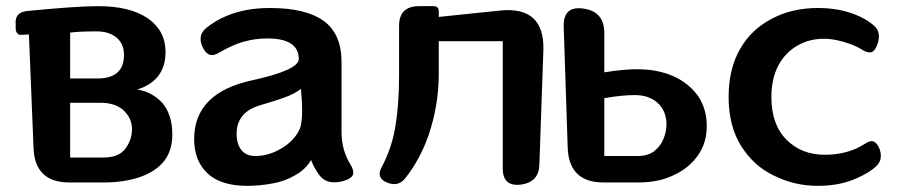

<svg xmlns="http://www.w3.org/2000/svg" viewBox="-20 -593 2931 624"><path d="M206 0Q93 0 89 -112L74 -481L53 -480Q33 -477 31 -499V-516Q28 -552 66 -557Q147 -565 205 -569Q263 -573 299 -573Q403 -573 461 -533Q518 -493 518 -424Q518 -331 426 -302Q474 -295 508 -258Q540 -220 540 -156Q540 -102 512 -68Q484 -34 433 -17Q382 0 318 0ZM316 -81Q366 -81 387.5 -110Q409 -139 409 -173Q409 -208 382.5 -233.5Q356 -259 306 -259H208V-81ZM297 -338Q383 -338 383 -415Q383 -450 359 -470.5Q335 -491 294 -491Q236 -491 208 -487V-338Z M784 11Q698 11 655 -29Q611 -70 611 -141Q611 -293 804 -333Q951 -366 951 -401Q951 -468 849 -468Q795 -468 744 -448Q716 -436 694 -423Q677 -412 664 -414.5Q651 -417 641 -435Q631 -453 632 -470Q633 -487 649 -501Q679 -526 718 -542Q778 -567 857 -567Q974 -567 1032 -525Q1090 -483 1090 -391V-164Q1090 -106 1118 -60Q1131 -39 1127.5 -26.5Q1124 -14 1100 -6Q1076 2 1054 -1.5Q1032 -5 1017 -25Q1000 -49 991 -73Q973 -42 940 -24Q907 -4 867 3Q824 11 784 11ZM810 -86Q854 -86 896 -111.5Q938 -137 954 -174Q962 -192 962 -236Q962 -262 958 -304Q936 -287 901.5 -275Q867 -263 829 -252Q749 -230 749 -158Q749 -125 764.5 -105.5Q780 -86 810 -86Z M1237 0Q1202 -15 1220 -49Q1251 -107 1263 -171Q1270 -210 1273.5 -253.5Q1277 -297 1277 -346V-509Q1277 -573 1342 -573H1389Q1406 -573 1406 -556V-538L1608 -559Q1750 -572 1746 -430L1733 -59Q1732 -1 1673 7Q1614 14 1614 -45V-459H1406V-352Q1406 -252 1373 -154Q1345 -74 1298 -15Q1275 16 1237 0Z M1942 0Q1829 0 1825 -113L1812 -508Q1811 -575 1877 -565Q1944 -555 1944 -486V-358Q1976 -363 2002 -365.5Q2028 -368 2050 -368Q2117 -368 2167 -346Q2217 -324 2248 -282Q2277 -239 2277 -184Q2277 -129 2249 -89Q2220 -47 2170 -24Q2121 0 2055 0ZM2053 -86Q2086 -86 2106.5 -102Q2127 -118 2136.5 -142Q2146 -166 2146 -188Q2146 -232 2118 -258Q2090 -284 2043 -284Q2001 -284 1944 -274V-86Z M2638 11Q2562 11 2496 -22Q2430 -53 2389 -118Q2348 -183 2348 -278Q2348 -370 2386 -435Q2422 -498 2490 -533Q2555 -567 2638 -567Q2707 -567 2761 -545Q2794 -532 2818 -512Q2834 -499 2836 -481.5Q2838 -464 2830 -445Q2822 -425 2810 -423Q2798 -421 2781 -432Q2765 -442 2743 -450Q2697 -467 2657 -467Q2610 -467 2572 -445Q2533 -423 2510 -381Q2487 -337 2487 -278Q2487 -188 2536 -139Q2585 -90 2660 -90Q2711 -90 2752 -106Q2763 -110 2772.5 -115Q2782 -120 2790 -125Q2806 -136 2816.5 -134Q2827 -132 2836 -115Q2844 -98 2842.5 -81.5Q2841 -65 2827 -52Q2815 -41 2800 -32Q2785 -23 2767 -15Q2712 11 2638 11Z"/></svg>

Font: MaokenZhuyuanTi
Style: Regular
Weight: 400
Designer: Fontworks Inc & LongZhuTi team: ZERO子、时光羊、荆南、频凡、刘鹏、Little White Dog、帆影Magmeta、奈白不弍、白日月球、ChaoTawei、雨三（排名不分先后）
Version: Version 1.000; 20230222